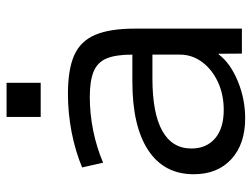

<svg xmlns="http://www.w3.org/2000/svg" viewBox="-111 -646 767 585"><g transform="rotate(-90 272.5 -353.5)"><path d="M204.7 10Q125.8 10 79.9 -32.3Q34.1 -74.5 34.1 -146.7Q34.1 -237.1 107.3 -285.4Q180.5 -333.7 316.2 -333.7H398.6Q398.6 -384.2 387 -412.1Q375.3 -440 347.1 -451.7Q318.9 -463.4 269.3 -463.4Q218.6 -463.4 167.3 -453.1Q116 -442.7 69.3 -422.8L54.8 -486.8Q104.6 -507.5 162.4 -518.8Q220.2 -530 279.2 -530Q353.6 -530 396.8 -510.8Q440 -491.5 458.9 -446.7Q477.8 -401.9 477.8 -326.8V0H401.7L401.2 -70.8H399.4Q373 -35.5 318.3 -12.7Q263.6 10 204.7 10ZM230.2 -55.3Q277 -55.3 315.3 -73.1Q353.6 -91 376.1 -121.4Q398.6 -151.8 398.6 -189V-272.6H326.3Q220.1 -272.6 166.3 -242.5Q112.5 -212.4 112.5 -153.9Q112.5 -108.2 143.3 -81.7Q174.1 -55.3 230.2 -55.3ZM208.7 -613V-717H312.7V-613Z"/></g></svg>

Font: M PLUS 1 Thin
Style: Regular
Weight: 100
Designer: Coji Morishita
Foundry: UNDERFOREST DESIGN
Version: Version 1.001